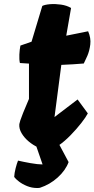

<svg xmlns="http://www.w3.org/2000/svg" viewBox="-20 -732 468 951"><path d="M216.3 9.8Q194.8 9.8 169.7 -1.5Q144.5 -12.7 122.3 -31.2Q100.1 -49.8 86.9 -72.3Q73.7 -94.7 75.7 -117.2Q76.7 -123.5 80.6 -135.7Q84.5 -147.9 94.5 -172.9Q104.5 -197.8 123.5 -242.2V-417L78.6 -419.9Q74.7 -437 75.9 -461.9Q77.1 -486.8 81.1 -506.3L136.2 -525.4L189.5 -702.6Q201.7 -709 227.3 -711.2Q252.9 -713.4 282 -709.2Q311 -705.1 332 -692.4L308.1 -555.2L416.5 -577.1Q431.2 -543.5 427.2 -511.7Q423.3 -480 412.6 -455.3Q401.9 -430.7 395 -417.5Q373.5 -415.5 342.5 -413.6Q311.5 -411.6 283.7 -410.6L250 -152.3L364.3 -239.3L415 -170.4Q405.8 -152.3 382.6 -122.6Q359.4 -92.8 329.6 -62.3Q299.8 -31.7 269.8 -11Q239.7 9.8 216.3 9.8ZM163.1 199.2Q137.7 199.2 114.3 189.7Q90.8 180.2 74 167.2Q57.1 154.3 50.3 144.5Q51.3 125 57.4 101.3Q63.5 77.6 69.3 63.5Q93.8 69.3 130.4 75.9Q167 82.5 190.9 82.5L139.6 -65.9L247.1 -65.4L319.8 70.8Q304.7 111.8 265.9 147Q227.1 182.1 177.7 198.2Q174.3 198.7 170.7 199Q167 199.2 163.1 199.2Z"/></svg>

Font: Fruktur
Style: Italic
Weight: 400
Italic angle: -8°
Designer: Viktoriya Grabowska, Eben Sorkin
Foundry: Viktoriya Grabowska
Version: Version 1.008; ttfautohint (v1.8.4.7-5d5b)